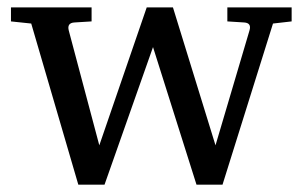

<svg xmlns="http://www.w3.org/2000/svg" viewBox="-20 -502 823 522"><path d="M772.9 -443.8 722.2 -438 585 0H514.2L396 -374L264.2 0H192.9L64.9 -438L9.8 -443.8V-481.9H229V-443.8L182.1 -440.9Q161.6 -439.5 167 -418.9L250 -106.9L378.9 -481.9H450.2L565.9 -106.9L658.2 -418.9Q664.6 -439.5 644 -440.9L598.1 -443.8V-481.9H772.9Z"/></svg>

Font: Ezra SIL
Style: Regular
Weight: 400
Designer: Development by SIL's NRSI team. OpenType tables by Ralph Hancock ( hancock@dircon.co.uk )
Foundry: SIL International, Version 2.51: 2007
Version: Version 2.51, 2007